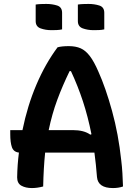

<svg xmlns="http://www.w3.org/2000/svg" viewBox="-20 -944 690 974"><path d="M199 2Q169 10 142 10Q110 10 88.5 -2Q67 -14 67 -44Q68 -108 76 -170Q49 -173 40.5 -197Q32 -221 32 -264V-284H94Q119 -407 164.5 -514Q210 -621 272 -704Q293 -710 329 -710Q364 -710 389 -699Q414 -688 435.5 -660Q457 -632 479 -581Q516 -499 548.5 -381Q581 -263 595 -131Q599 -99 601 -65Q603 -31 604 2Q593 6 580 8Q567 10 553 10Q477 10 472 -46Q467 -111 459 -170H209Q201 -92 199 2ZM349 -284Q406 -284 438 -261L444 -263Q426 -353 400.5 -430.5Q375 -508 340 -583H333Q297 -509 270.5 -437.5Q244 -366 227 -284ZM161 -921Q174 -923 188.5 -923.5Q203 -924 215 -924Q245 -924 270 -916Q295 -908 295 -879V-795Q282 -792 267.5 -791.5Q253 -791 240 -791Q211 -791 186 -800Q161 -809 161 -837ZM375 -921Q388 -923 402.5 -923.5Q417 -924 429 -924Q459 -924 484 -916Q509 -908 509 -879V-795Q496 -792 481.5 -791.5Q467 -791 454 -791Q425 -791 400 -800Q375 -809 375 -837Z"/></svg>

Font: Recursive Sn Csl St SmB
Style: Regular
Weight: 600
Version: Version 1.079;hotconv 1.0.112;makeotfexe 2.5.65598; ttfautoh